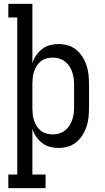

<svg xmlns="http://www.w3.org/2000/svg" viewBox="-20 -755 540 990"><path d="M23 215V145H69V-665H23V-735H147V-429Q154 -451 166.5 -469.5Q179 -488 197 -502Q215 -516 237 -522Q259 -528 281 -528Q306 -528 330 -521Q354 -514 373 -498.5Q392 -483 405.5 -461.5Q419 -440 426.5 -417Q434 -394 436.5 -369.5Q439 -345 439 -320V-200Q439 -175 436.5 -150.5Q434 -126 426.5 -103Q419 -80 405.5 -58.5Q392 -37 373 -21.5Q354 -6 330 1Q306 8 281 8Q259 8 237 2Q215 -4 197 -18Q179 -32 166.5 -50.5Q154 -69 147 -91V145H215V215ZM251 -62Q268 -62 284 -66.5Q300 -71 313.5 -81Q327 -91 336.5 -105Q346 -119 351.5 -134.5Q357 -150 359.5 -166.5Q362 -183 362 -200V-320Q362 -337 359.5 -353.5Q357 -370 351.5 -385.5Q346 -401 336.5 -415Q327 -429 313.5 -439Q300 -449 284 -453.5Q268 -458 251 -458Q235 -458 219 -453.5Q203 -449 190 -438.5Q177 -428 168.5 -414Q160 -400 155 -384.5Q150 -369 148.5 -352.5Q147 -336 147 -320V-200Q147 -184 148.5 -167.5Q150 -151 155 -135.5Q160 -120 168.5 -106Q177 -92 190 -81.5Q203 -71 219 -66.5Q235 -62 251 -62Z"/></svg>

Font: Iosevka Gothic
Style: Regular
Weight: 400
Monospace: yes
Designer: Belleve Invis
Foundry: Belleve Invis
Version: Version 15.5.1; ttfautohint (v1.8.4)